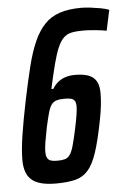

<svg xmlns="http://www.w3.org/2000/svg" viewBox="-52 -735 526 782"><g transform="rotate(-5 211.5 -344.0)"><path d="M145 8Q110 8 85.5 1.5Q61 -5 46 -18Q31 -31 24 -51.5Q17 -72 17 -99Q17 -140 26 -199Q35 -258 52 -341Q68 -418 82.5 -476.5Q97 -535 115.5 -576.5Q134 -618 159 -644.5Q184 -671 220.5 -683.5Q257 -696 310 -696Q327 -696 347 -693.5Q367 -691 387 -687.5Q407 -684 423 -678L405 -594Q384 -598 356.5 -600.5Q329 -603 309 -603Q281 -603 262 -599Q243 -595 229.5 -582Q216 -569 205 -543.5Q194 -518 183.5 -477.5Q173 -437 160 -377H168Q176 -391 188.5 -402Q201 -413 219 -419.5Q237 -426 261 -426Q294 -426 315.5 -418Q337 -410 347.5 -392Q358 -374 358 -343Q358 -321 355 -292.5Q352 -264 344 -225Q329 -149 313.5 -102.5Q298 -56 277 -32Q256 -8 224.5 0Q193 8 145 8ZM159 -84Q178 -84 190 -87.5Q202 -91 210.5 -103Q219 -115 226 -140Q233 -165 242 -207Q249 -240 252.5 -262Q256 -284 256 -297Q256 -313 251 -320.5Q246 -328 236 -330.5Q226 -333 210 -333Q189 -333 176.5 -329Q164 -325 156 -314Q148 -303 142 -281.5Q136 -260 128 -224Q121 -189 117 -165Q113 -141 113 -125Q113 -108 118 -99Q123 -90 133 -87Q143 -84 159 -84Z"/></g></svg>

Font: Saira ExtraCondensed SemiBold
Style: Italic
Weight: 600
Width: 2
Italic angle: -12°
Designer: Hector Gatti with collaboration of the Omnibus-Type team
Foundry: Omnibus-Type
Version: Version 1.101